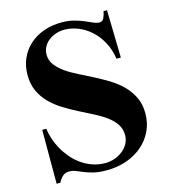

<svg xmlns="http://www.w3.org/2000/svg" viewBox="-108 -790 793 892"><g transform="rotate(-15 289.0 -344.0)"><path d="M488.8 -703.1 494.1 -474.1H473.1Q466.3 -520 446.5 -555.9Q426.8 -591.8 399.2 -616.5Q371.6 -641.1 338.6 -654.1Q305.7 -667 272.9 -667Q252.4 -667 232.7 -660.4Q212.9 -653.8 197.8 -642.1Q182.6 -630.4 173.3 -613.5Q164.1 -596.7 164.1 -576.2Q164.1 -548.3 180.2 -526.9Q196.3 -505.4 222.4 -486.8Q248.5 -468.3 282 -451.7Q315.4 -435.1 350.6 -417Q385.7 -398.9 419.2 -378.4Q452.6 -357.9 478.8 -331.5Q504.9 -305.2 521 -271.7Q537.1 -238.3 537.1 -194.8Q537.1 -147.9 518.6 -109.4Q500 -70.8 467.3 -43Q434.6 -15.1 390.6 0Q346.7 15.1 295.9 15.1Q257.8 15.1 232.9 8.8Q208 2.4 189.9 -4.9Q171.9 -12.2 157 -18.6Q142.1 -24.9 124 -24.9Q105.5 -24.9 93.5 -13.9Q81.5 -2.9 71.8 15.1H54.2V-244.1H74.2Q76.7 -220.2 85.2 -194.3Q93.8 -168.5 107.7 -143.6Q121.6 -118.7 140.9 -95.9Q160.2 -73.2 184.3 -56.2Q208.5 -39.1 237.1 -29.1Q265.6 -19 298.8 -19Q321.3 -19 343 -26.6Q364.7 -34.2 381.8 -47.6Q398.9 -61 409.4 -79.8Q419.9 -98.6 419.9 -121.1Q419.9 -151.4 404.3 -174.3Q388.7 -197.3 362.8 -216.1Q336.9 -234.9 304.2 -251.5Q271.5 -268.1 237.1 -285.6Q202.6 -303.2 169.9 -323.5Q137.2 -343.8 111.3 -369.9Q85.4 -396 69.8 -429.7Q54.2 -463.4 54.2 -507.8Q54.2 -550.8 70.1 -586.7Q85.9 -622.6 114.5 -648.4Q143.1 -674.3 182.6 -688.7Q222.2 -703.1 270 -703.1Q303.2 -703.1 329.1 -696Q355 -689 375.5 -680.2Q396 -671.4 411.9 -664.3Q427.7 -657.2 441.9 -657.2Q455.6 -657.2 462.2 -670.9Q468.8 -684.6 472.2 -703.1Z"/></g></svg>

Font: Tai Heritage Pro
Style: Bold
Weight: 700
Designer: Faah Baccam, Walt Agee, Victor Gaultney, Annie Olsen, Eric Hays
Foundry: SIL International
Version: Version 2.600